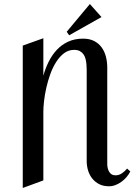

<svg xmlns="http://www.w3.org/2000/svg" viewBox="-20 -909 660 943"><path d="M620.1 -66.9Q612.8 -52.7 601.8 -39.6Q590.8 -26.4 576.9 -16.4Q563 -6.3 547.4 -0.2Q531.7 5.9 515.1 5.9Q487.8 5.9 467.5 -4.4Q447.3 -14.6 433.3 -32Q419.4 -49.3 412.6 -71.8Q405.8 -94.2 405.8 -119.1V-541Q405.8 -552.7 405.8 -566.7Q405.8 -580.6 404.5 -594.2Q403.3 -607.9 399.9 -620.6Q396.5 -633.3 389.6 -642.8Q382.8 -652.3 371.8 -658.2Q360.8 -664.1 344.2 -664.1Q316.4 -664.1 294.4 -647.5Q272.5 -630.9 255.6 -604.2Q238.8 -577.6 226.8 -544.2Q214.8 -510.7 207.3 -477.1Q199.7 -443.4 196.3 -412.6Q192.9 -381.8 192.9 -360.8V-22.9L91.8 14.2V-685.1L192.9 -721.2V-537.1Q202.6 -572.8 219 -605.7Q235.4 -638.7 259 -664.1Q282.7 -689.5 314.7 -704.3Q346.7 -719.2 388.2 -719.2Q419.4 -719.2 441.9 -707.8Q464.4 -696.3 478.8 -676.8Q493.2 -657.2 500 -631.3Q506.8 -605.5 506.8 -577.1V-103Q506.8 -93.3 509 -83.5Q511.2 -73.7 515.9 -65.7Q520.5 -57.6 528.3 -52.7Q536.1 -47.9 547.9 -47.9Q564.5 -47.9 579.3 -58.1Q594.2 -68.4 604 -81.1ZM319.8 -735.8 307.6 -752.9 421.4 -889.2 478.5 -825.2Z"/></svg>

Font: Redressed
Style: Regular
Weight: 400
Designer: Astigmatic (AOETI)
Foundry: Astigmatic (AOETI)
Version: Version 1.000